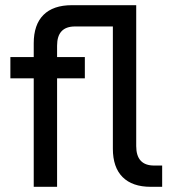

<svg xmlns="http://www.w3.org/2000/svg" viewBox="-20 -720 670 740"><path d="M110 -418H20V-500H110V-553Q110 -625 147.5 -662.5Q185 -700 257 -700H505V-157Q505 -82 574 -82H605V0H561Q490 0 452.5 -37.5Q415 -75 415 -147V-618H269Q200 -618 200 -544V-500H307V-418H200V0H110Z"/></svg>

Font: PT Root UI Medium
Style: Regular
Weight: 500
Designer: Vitaly Kuzmin
Foundry: ParaType Ltd.
Version: Version 2.001G